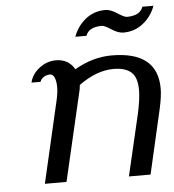

<svg xmlns="http://www.w3.org/2000/svg" viewBox="-48 -663 641 708"><g transform="rotate(-5 273.0 -309.5)"><path d="M73.2 0ZM504.9 -619.1H545.9Q531.7 -580.1 500.2 -555.2Q468.8 -530.3 426.8 -530.3Q408.2 -530.3 383.8 -546.1Q359.4 -562 350.1 -562Q301.3 -562 290 -530.3H249Q263.2 -569.3 294.4 -594.2Q325.7 -619.1 367.7 -619.1Q386.2 -619.1 410.9 -603Q435.5 -586.9 444.8 -586.9Q493.7 -586.9 504.9 -619.1ZM160.2 -305.2Q166 -331.1 166 -351.1Q166 -373 160.2 -386.5Q154.3 -399.9 144 -399.9Q130.4 -399.9 119.9 -392.8Q109.4 -385.7 106.9 -376H73.2Q80.1 -406.7 108.2 -428.5Q136.2 -450.2 169.9 -450.2Q215.8 -450.2 238.8 -411.1Q306.2 -450.2 376 -450.2Q545.9 -450.2 545.9 -313Q545.9 -285.2 536.1 -240.2L481 0H400.9L454.1 -228Q465.8 -280.8 465.8 -314Q465.8 -361.8 443.6 -380.9Q421.4 -399.9 378.9 -399.9Q316.4 -399.9 250 -352.1Q249.5 -349.6 249 -344.2Q248.5 -338.9 248 -335.9L169.9 0H89.8Z"/></g></svg>

Font: Pfennig
Style: Italic
Weight: 500
Italic angle: -13°
Version: Version 20120410 ; ttfautohint (v0.8)